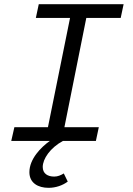

<svg xmlns="http://www.w3.org/2000/svg" viewBox="-20 -676 640 921"><path d="M213 225C248 225 281 213 305 195L286 156C271 165 257 171 240 171C209 171 185 157 185 125C185 86 221 33 282 0H440L454 -66H289L394 -590H559L573 -656H166L152 -590H316L210 -66H49L34 0H219C177 30 121 86 121 150C121 202 163 225 213 225Z"/></svg>

Font: Source Code Variable
Style: Italic
Weight: 400
Italic angle: -11°
Monospace: yes
Designer: Paul D. Hunt, Teo Tuominen
Foundry: Adobe Systems Incorporated
Version: Version 1.005;PS 1.0;hotconv 16.6.54;makeotf.lib2.5.65590